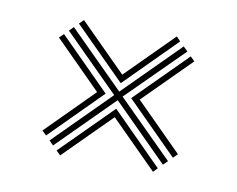

<svg xmlns="http://www.w3.org/2000/svg" viewBox="-44 -581 478 387"><g transform="rotate(10 194.5 -387.5)"><path d="M91 -517.5 99.8 -526.2 194.8 -431.2 289.8 -526.2 298.2 -517.5 194.8 -413.8ZM73.5 -275.2 186 -387.8 73.5 -500 82.2 -508.8 194.8 -396.5 307 -508.8 316 -500 203.2 -387.8 316 -275.5 307 -266.8 194.8 -379 82.2 -266.5ZM56 -292.5 151 -387.8 56.2 -482.8 65 -491.5 168.5 -387.8 64.8 -283.8ZM220.8 -387.8 324.5 -491.5 333.2 -482.8 238.2 -387.8 333.2 -292.8 324.5 -284ZM91 -257.8 194.8 -361.5 298.2 -257.8 289.8 -249.2 194.8 -344.2 99.8 -249.2Z"/></g></svg>

Font: Big Shoulders Inline Text Light
Style: Regular
Weight: 300
Designer: Patric King
Foundry: XO Type Co
Version: Version 1.000